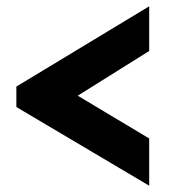

<svg xmlns="http://www.w3.org/2000/svg" viewBox="-20 -563 555 610"><path d="M32 -288V-223L454 27V-123L227 -259L454 -401V-543Z"/></svg>

Font: FIGSv2-sans-serif
Style: Bold
Weight: 700
Designer: Matt McInerney, Pablo Impallari, Rodrigo Fuenzalida,Mirko Velimirovic
Foundry: Matt McInerney, Pablo Impallari, Rodrigo Fuenzalida
Version: Version 4.021;hotconv 1.0.109;makeotfexe 2.5.65596